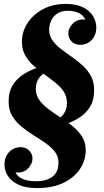

<svg xmlns="http://www.w3.org/2000/svg" viewBox="-20 -701 533 981"><path d="M231 -550Q231 -519 247.5 -495.5Q264 -472 290.5 -451.5Q317 -431 346 -411Q375 -391 401.5 -367Q428 -343 444.5 -312.5Q461 -282 461 -241Q461 -188 438.5 -153Q416 -118 380 -96.5Q344 -75 302 -62Q260 -49 222 -40L226 -75Q276 -85 299 -111Q322 -137 322 -175Q322 -208 305.5 -233Q289 -258 262.5 -279Q236 -300 207 -321Q178 -342 151.5 -365.5Q125 -389 108.5 -418.5Q92 -448 92 -487Q92 -538 120 -582Q148 -626 198.5 -653.5Q249 -681 316 -681Q370 -681 404.5 -663.5Q439 -646 455.5 -618.5Q472 -591 472 -561Q472 -534 461 -514Q450 -494 431.5 -483Q413 -472 390 -472Q363 -472 346 -489Q329 -506 329 -530Q329 -557 352.5 -581Q376 -605 416 -601Q403 -627 378.5 -636.5Q354 -646 328 -646Q292 -646 270.5 -630.5Q249 -615 240 -592.5Q231 -570 231 -550ZM279 130Q279 98 260.5 74.5Q242 51 213 30.5Q184 10 151.5 -10Q119 -30 90 -54Q61 -78 42.5 -108.5Q24 -139 24 -181Q24 -234 46.5 -268.5Q69 -303 105 -324.5Q141 -346 183 -359Q225 -372 263 -381L259 -346Q209 -336 186 -310.5Q163 -285 163 -247Q163 -214 181.5 -189Q200 -164 229 -142.5Q258 -121 290.5 -100Q323 -79 352 -55.5Q381 -32 399.5 -2.5Q418 27 418 67Q418 117 389.5 161Q361 205 305.5 232.5Q250 260 169 260Q111 260 74 242.5Q37 225 20 197.5Q3 170 3 140Q3 113 14 93Q25 73 44 62Q63 51 85 51Q112 51 129 68Q146 85 146 109Q146 136 123 160Q100 184 59 180Q72 205 100 215Q128 225 161 225Q202 225 226 214.5Q250 204 261.5 188.5Q273 173 276 157Q279 141 279 130Z"/></svg>

Font: Brygada 1918
Style: Italic
Weight: 400
Italic angle: -8°
Designer: Mateusz Machalski | Borys Kosmynka | Przemek Hoffer
Foundry: NIEPODLEGLA 2018
Version: Version 3.006